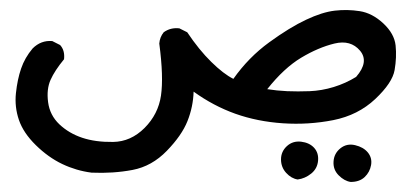

<svg xmlns="http://www.w3.org/2000/svg" viewBox="-20 -71 808 382"><path d="M677.7 291Q665 289.1 653.8 277.8Q642.6 266.6 643.6 250.5Q644.5 234.4 657.2 224.1Q669.9 213.9 686.5 217.8Q703.1 221.7 711.9 232.4Q720.7 243.2 718.3 257.3Q715.8 271.5 705.6 281.2Q695.3 291 677.7 291ZM572.3 286.1Q559.6 284.2 549.3 272.9Q539.1 261.7 539.1 246.1Q539.1 230.5 550.8 219.7Q562.5 209 579.1 210.9Q595.7 212.9 605 223.1Q614.3 233.4 612.8 249Q611.3 264.6 599.1 274.4Q586.9 284.2 572.3 286.1ZM162.1 272.5Q131.8 268.6 104 255.4Q76.2 242.2 51.3 217.8Q26.4 193.4 17.6 167.5Q8.8 141.6 11.7 114.3Q14.6 86.9 22 65.4Q29.3 43.9 44.9 25.4Q61.5 8.8 84 10.7L99.6 18.6Q109.4 29.3 107.4 46.9Q88.9 69.3 80.6 87.9Q72.3 106.4 75.7 132.3Q79.1 158.2 98.1 176.3Q117.2 194.3 143.6 203.1Q169.9 211.9 205.1 211.4Q240.2 210.9 267.6 183.6Q294.9 156.2 300.3 119.1Q305.7 82 296.9 15.6Q297.9 2.9 305.7 -6.8Q319.3 -16.6 336.9 -14.6L352.5 -6.8Q376 28.3 400.4 52.2Q424.8 76.2 444.3 85.9Q474.6 43 515.6 13.2Q556.6 -16.6 588.9 -31.7Q621.1 -46.9 646 -49.8Q670.9 -52.7 695.8 -48.8Q720.7 -44.9 742.7 -24.4Q764.6 -3.9 767.1 19.5Q769.5 43 765.1 68.4Q760.7 93.8 726.6 126Q692.4 158.2 643.1 168Q593.8 177.7 543 174.3Q492.2 170.9 448.2 155.3Q404.3 139.6 365.2 111.3Q364.3 141.6 353 169.9Q341.8 198.2 312 229Q282.2 259.8 243.7 267.1Q205.1 274.4 162.1 272.5ZM688.5 82Q714.8 51.8 696.3 29.8Q677.7 7.8 645.5 15.6Q613.3 23.4 579.1 43.9Q544.9 64.5 511.7 106.4Q530.3 109.4 551.3 110.4Q572.3 111.3 596.2 110.4Q620.1 109.4 644 102.1Q668 94.7 688.5 82Z"/></svg>

Font: JasonHandwriting2
Style: Regular
Weight: 400
Version: Version 1.05.10